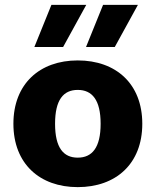

<svg xmlns="http://www.w3.org/2000/svg" viewBox="-20 -758 639 788"><path d="M333 -565H451L546 -738H403ZM121 -565H239L334 -738H191ZM299 -510C143 -510 35 -414 35 -250C35 -86 143 10 299 10C456 10 564 -86 564 -250C564 -414 456 -510 299 -510ZM299 -389C358 -389 393 -348 393 -250C393 -152 358 -111 299 -111C240 -111 206 -152 206 -250C206 -348 240 -389 299 -389Z"/></svg>

Font: Work Sans
Style: Bold
Weight: 700
Designer: Wei Huang
Foundry: Wei Huang
Version: Version 2.012